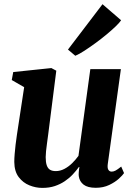

<svg xmlns="http://www.w3.org/2000/svg" viewBox="-20 -884 640 914"><path d="M181.5 10.5Q150 10.5 119.8 -1.8Q89.5 -14 69 -41Q48.5 -68 48 -113Q48 -130 49.8 -151Q51.5 -172 54.2 -195.2Q57 -218.5 60.5 -242Q64 -265.5 67.5 -288L95 -469L36 -503L43 -541L224.5 -560L248 -547.5L215 -288Q212.5 -266.5 209.5 -244.5Q206.5 -222.5 203.8 -202Q201 -181.5 199.2 -164.5Q197.5 -147.5 197.5 -136Q197.5 -112 202.5 -97.2Q207.5 -82.5 218 -76Q228.5 -69.5 245.5 -69.5Q266.5 -69.5 286.5 -80Q306.5 -90.5 323.5 -107.2Q340.5 -124 353.5 -142L410 -555H555.5L493 -103Q490.5 -84 496 -75.5Q501.5 -67 511.5 -67Q520.5 -67 530 -72Q539.5 -77 557 -91L570.5 -60Q564 -50 546 -33.5Q528 -17 500 -3.5Q472 10 436 10Q397.5 10 378 -5Q358.5 -20 355 -45.5Q354.5 -48.5 354.5 -53.5Q354.5 -58.5 355 -64.5Q355.5 -70.5 356.2 -76.8Q357 -83 358 -88.5L356 -89.5Q343 -71.5 326.5 -53.8Q310 -36 288.5 -21.5Q267 -7 240.8 1.8Q214.5 10.5 181.5 10.5ZM303.5 -648 468 -864 556.5 -787.5Q549.5 -776.5 530.8 -758.5Q512 -740.5 486.8 -719.5Q461.5 -698.5 434 -678.5Q406.5 -658.5 381.5 -642.2Q356.5 -626 338.5 -618.5Z"/></svg>

Font: Merriweather 36pt ExtraBold
Style: Italic
Weight: 800
Italic angle: -7.8°
Version: Version 2.101